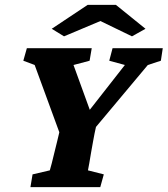

<svg xmlns="http://www.w3.org/2000/svg" viewBox="-20 -772 691 792"><path d="M589.8 -503.9 308.6 -168 381.8 -275.4 370.1 -221.7Q368.2 -210 363.8 -188Q359.4 -166 355.5 -141.6Q351.6 -117.2 348.1 -97.7Q344.7 -78.1 342.8 -69.3L408.2 -52.7L393.6 0H105.5L114.3 -52.7L185.5 -69.3Q188.5 -78.1 193.4 -98.1Q198.2 -118.2 204.1 -141.6Q210 -165 215.3 -187Q220.7 -209 223.6 -221.7L235.4 -275.4L246.1 -168L123 -503.9L76.2 -521.5L90.8 -573.2H358.4L349.6 -521.5L283.2 -503.9L358.4 -296.9H333L495.1 -503.9L430.7 -521.5L444.3 -573.2H651.4L643.6 -521.5ZM580.1 -653.3 524.4 -622.1 363.3 -700.2H429.7L244.1 -622.1L193.4 -653.3L341.8 -752H458Z"/></svg>

Font: Crimson Pro ExtraBold
Style: Italic
Weight: 800
Italic angle: -12°
Designer: Jacques Le Bailly
Foundry: Baron von Fonthausen
Version: Version 1.003